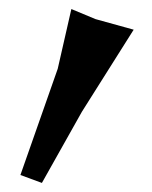

<svg xmlns="http://www.w3.org/2000/svg" viewBox="-20 -773 339 427"><path d="M138.7 -752.9 108.4 -620.1 25.4 -383.8 73.2 -366.2 162.1 -524.4 277.3 -707 192.4 -730.5Z"/></svg>

Font: MaokenAssortedSans-TC
Style: Regular
Weight: 500
Version: Version 0.83